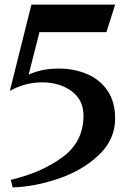

<svg xmlns="http://www.w3.org/2000/svg" viewBox="-20 -731 557 837"><path d="M237 -432Q198 -432 168 -426Q138 -420 105 -406L152 -591H444L482 -711H117L23 -335Q90 -372 163 -372Q239 -372 291.5 -334Q344 -296 344 -226Q344 -113 252 -45.5Q160 22 27 53L35 86Q132 83 236 47.5Q340 12 411 -55.5Q482 -123 482 -214Q482 -287 448.5 -336Q415 -385 359 -408.5Q303 -432 237 -432Z"/></svg>

Font: Amita
Style: Bold
Weight: 700
Designer: Eduardo Rodriguez Tunni, Modular Infotech, Brian J. Bonislawsky
Foundry: Eduardo Rodriguez Tunni, Modular Infotech, Brian J. Bonislawsky
Version: Version 1.003